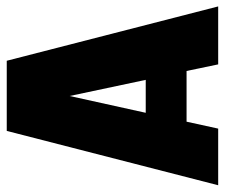

<svg xmlns="http://www.w3.org/2000/svg" viewBox="-70 -612 682 583"><g transform="rotate(-90 271.5 -321.0)"><path d="M367 0 347 -96H193L172 0H0L165 -642H378L543 0ZM220 -220H320L271 -451Z"/></g></svg>

Font: Teko
Style: Bold
Weight: 700
Designer: Manushi Parikh, Jonny Pinhorn
Foundry: Indian Type Foundry
Version: Version 1.106;PS 1.0;hotconv 1.0.78;makeotf.lib2.5.61930; tt